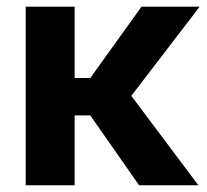

<svg xmlns="http://www.w3.org/2000/svg" viewBox="-20 -549 612 569"><path d="M201.2 -529.3V0H56.2V-529.3ZM571.8 -529.3 324.7 -207H169.4L163.6 -317.9H247.6L399.4 -529.3ZM392.1 0 242.7 -213.9 352.5 -287.1 567.9 0Z"/></svg>

Font: Inter 24pt
Style: Bold
Weight: 700
Designer: Rasmus Andersson
Foundry: rsms
Version: Version 4.001;git-66647c0bb